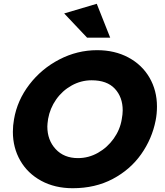

<svg xmlns="http://www.w3.org/2000/svg" viewBox="-20 -980 869 1014"><path d="M802 -344Q809 -379 809 -417Q809 -502 769.5 -570Q730 -638 658 -676.5Q586 -715 493 -715Q388 -715 293.5 -666Q199 -617 135 -533.5Q71 -450 54 -350Q48 -317 48 -284Q48 -200 87 -132Q126 -64 198 -25Q270 14 364 14Q483 14 575.5 -35Q668 -84 725.5 -165.5Q783 -247 802 -344ZM628 -397Q628 -377 623 -350Q614 -295 580.5 -248Q547 -201 497.5 -173Q448 -145 392 -145Q318 -145 274 -192.5Q230 -240 230 -312Q230 -324 234 -352Q244 -408 276.5 -454.5Q309 -501 358.5 -528.5Q408 -556 464 -556Q545 -556 586.5 -511.5Q628 -467 628 -397ZM440 -781H562L491 -960L319 -909Z"/></svg>

Font: Geom ExtraBold
Style: Bold Italic
Weight: 800
Italic angle: -10°
Version: Version 1.102